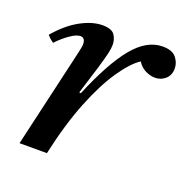

<svg xmlns="http://www.w3.org/2000/svg" viewBox="-94 -569 645 659"><g transform="rotate(20 228.5 -240.0)"><path d="M144 0H44L126 -355Q133 -384 133 -393Q133 -417 115 -417Q101 -417 78.5 -401.5Q56 -386 34 -363Q27 -368 21.5 -373Q16 -378 11 -384Q51 -431 94 -454.5Q137 -478 174 -478Q207 -478 218 -462.5Q229 -447 229 -426Q229 -413 225 -395.5Q221 -378 209 -337L177 -234L183 -233Q235 -358 285 -419Q335 -480 393 -480Q428 -480 442.5 -462Q457 -444 457 -423Q457 -398 441 -384Q425 -370 403 -370Q387 -370 369 -378.5Q351 -387 339 -406Q308 -386 272 -333.5Q236 -281 202.5 -197.5Q169 -114 144 0Z"/></g></svg>

Font: Tiro Kannada
Style: Italic
Weight: 400
Italic angle: -11°
Designer: Kannada: John Hudson & Fiona Ross, assisted by Kaja Sojewska. Latin: John Hudson with Paul Hanslow, assisted by Kaja Soj
Foundry: Tiro Typeworks Ltd.
Version: Version 1.52